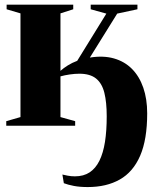

<svg xmlns="http://www.w3.org/2000/svg" viewBox="-20 -522 640 797"><path d="M344 254.5Q311.5 254.5 286.8 249.8Q262 245 245 238.5L239 202.5Q247 204.5 261 207.2Q275 210 291 210Q327 210 352 193.5Q377 177 392.8 145Q408.5 113 415.8 66.8Q423 20.5 423 -39.5Q423 -97.5 413.2 -136.8Q403.5 -176 378.8 -196Q354 -216 309.5 -216Q291 -216 270 -213Q249 -210 231 -205V-36L292 -19V0H6V-19L65 -36V-466.5L7.5 -483.5V-502.5H284V-483.5L231 -466.5V-228Q244 -239.5 261.5 -250.5Q279 -261.5 300.5 -269.5L421.5 -465.5L356.5 -483.5V-502.5H550.5V-483.5L466.5 -465.5L353 -283Q408.5 -292 452.8 -279.5Q497 -267 527.8 -236Q558.5 -205 574.8 -158Q591 -111 591 -51.5Q591 57 561.8 124.5Q532.5 192 477.2 223.2Q422 254.5 344 254.5Z"/></svg>

Font: Merriweather 144pt Black
Style: Regular
Weight: 900
Version: Version 2.100